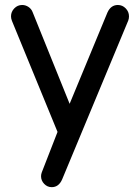

<svg xmlns="http://www.w3.org/2000/svg" viewBox="-20 -524 564 774"><path d="M145.5 186.5Q145.5 178.7 148.4 170.9L211.9 7.8L28.3 -439.5Q24.4 -449.2 24.4 -458Q24.4 -476.6 37.6 -490.2Q50.8 -503.9 69.3 -503.9Q83 -503.9 94.7 -496.1Q106.4 -488.3 111.3 -475.6L260.7 -105.5L413.1 -473.6Q426.8 -503.9 455.1 -503.9Q473.6 -503.9 486.8 -490.2Q500 -476.6 500 -458Q500 -449.2 497.1 -441.4L230.5 199.2Q216.8 230.5 188.5 230.5Q170.9 230.5 158.2 217.3Q145.5 204.1 145.5 186.5Z"/></svg>

Font: jf-openhuninn-2.0
Style: Regular
Weight: 400
Designer: [Kosugi Maru]
Designed by MOTOYA      

[Varela Round]
Joe Prince (Latin component); Avraham Cornfeld (Hebrew component)
Foundry: justfont CO.,LTD.
Version: 2.0